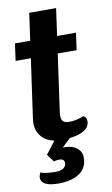

<svg xmlns="http://www.w3.org/2000/svg" viewBox="-102 -751 608 1041"><g transform="rotate(-10 202.5 -230.5)"><path d="M207 -144Q205 -128 205 -122Q205 -99 215.5 -89.5Q226 -80 250 -80Q285 -80 328 -97Q346 -90 346 -66Q346 -43 328 -26Q300 -1 236 7L189 51H200Q241 51 266.5 71Q292 91 292 124Q292 181 249 210Q206 239 135 239Q83 239 60.5 226Q38 213 38 192Q38 179 46 163Q57 168 79.5 171Q102 174 128 174Q157 174 172 163.5Q187 153 187 135Q187 112 158 112Q144 112 129 117L98 75L151 6Q106 -3 80.5 -33Q55 -63 55 -108Q55 -115 57 -131L103 -456H19L32 -550H116L137 -700H285L264 -550H368L355 -456H251Z"/></g></svg>

Font: Krub
Style: Bold Italic
Weight: 700
Italic angle: -8°
Designer: Ekaluck Peanpanawate
Foundry: Cadson Demak Co.,Ltd.
Version: Version 1.000; ttfautohint (v1.6)